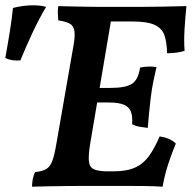

<svg xmlns="http://www.w3.org/2000/svg" viewBox="-98 -702 724 725"><path d="M23 3Q23 -11 25.5 -24.5Q28 -38 34 -52Q62 -55 77 -64Q92 -73 100 -95.5Q108 -118 115 -160L179 -527Q186 -565 183 -585Q180 -605 165 -613Q150 -621 122 -625Q121 -638 120.5 -651Q120 -664 122 -679Q149 -678 178 -677.5Q207 -677 235 -676.5Q263 -676 288 -676Q313 -676 330 -676L242 -156Q235 -112 238 -90.5Q241 -69 258.5 -62Q276 -55 311 -55L290 0Q257 0 221.5 0Q186 0 151 0.5Q116 1 83 1.5Q50 2 23 3ZM516 3Q487 1 451 0.5Q415 0 374.5 0Q334 0 290 0L311 -55H328Q381 -55 412.5 -69.5Q444 -84 465 -113.5Q486 -143 505 -187Q524 -184 538.5 -178Q553 -172 566 -160Q552 -127 538 -85Q524 -43 516 3ZM460 -219Q443 -221 428.5 -223.5Q414 -226 401 -233Q403 -262 396.5 -280Q390 -298 370 -306.5Q350 -315 313 -315H246L256 -370H319Q375 -370 399.5 -385Q424 -400 431 -447Q447 -450 462 -450.5Q477 -451 493 -449Q487 -423 481.5 -397Q476 -371 471 -332Q467 -299 464.5 -271.5Q462 -244 460 -219ZM533 -501Q532 -542 523 -568.5Q514 -595 486 -608Q458 -621 398 -621H294L327 -676Q383 -676 429.5 -676Q476 -676 519.5 -677Q563 -678 606 -679Q602 -641 599 -594.5Q596 -548 599 -510Q571 -501 533 -501ZM-21 -474Q-54 -471 -78 -483Q-68 -538 -60.5 -585.5Q-53 -633 -49 -672Q-30 -677 -10.5 -679.5Q9 -682 26 -682Q41 -682 53.5 -680.5Q66 -679 76 -676Q50 -632 25 -579Q0 -526 -21 -474Z"/></svg>

Font: Vollkorn SemiBold
Style: Italic
Weight: 600
Italic angle: -11°
Designer: Friedrich Althausen
Foundry: Friedrich Althausen
Version: Version 5.000